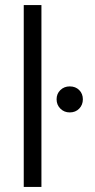

<svg xmlns="http://www.w3.org/2000/svg" viewBox="-20 -740 378 760"><path d="M74 0V-720H144V0ZM256 -295Q234 -295 219 -310Q204 -325 204 -347Q204 -369 219 -383.5Q234 -398 256 -398Q279 -398 293.5 -383.5Q308 -369 308 -347Q308 -325 293.5 -310Q279 -295 256 -295Z"/></svg>

Font: DM Sans 9pt Light
Style: Regular
Weight: 300
Version: Version 4.004;gftools[0.9.30]